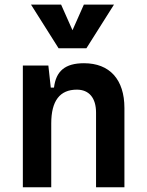

<svg xmlns="http://www.w3.org/2000/svg" viewBox="-20 -796 626 816"><path d="M388.2 0H508.8V-336.9C508.8 -458 446.3 -527.3 336.9 -527.3C255.9 -527.3 217.8 -493.2 209.5 -423.8H195.8L185.5 -517.6H77.1V0H197.8V-271.5C197.8 -367.7 234.4 -415 306.6 -415C358.4 -415 388.2 -379.9 388.2 -317.4ZM229 -590.8H347.2L464.4 -776.4H336.4L288.1 -667.5L239.7 -776.4H111.8Z"/></svg>

Font: Cascadia Mono SemiBold
Style: Regular
Weight: 600
Monospace: yes
Designer: Aaron Bell
Foundry: Saja Typeworks
Version: Version 2404.023